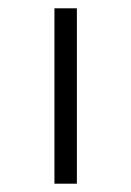

<svg xmlns="http://www.w3.org/2000/svg" viewBox="-20 -495 316 462"><path d="M111 -53H165V-475H111Z"/></svg>

Font: FiraGO Light
Style: Regular
Weight: 300
Designer: bBox Type
Foundry: bBox Type GmbH
Version: Version 1.001;PS 001.001;hotconv 1.0.88;makeotf.lib2.5.64775